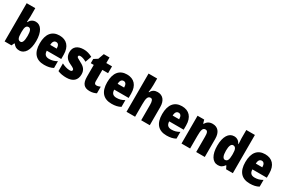

<svg xmlns="http://www.w3.org/2000/svg" viewBox="127 -2029 4919 3307"><g transform="rotate(30 2586.0 -375.0)"><path d="M226 -588V-760H55V0H191L216 -54H226C261 -9 291 10 349 10C458 10 524 -97 524 -278C524 -457 457 -563 354 -563C296 -563 255 -535 226 -482H220C223 -526 226 -562 226 -588ZM291 -421C332 -421 351 -374 351 -280C351 -180 331 -131 293 -131C244 -131 226 -172 226 -267V-297C226 -383 245 -421 291 -421Z M827 -562C679 -562 595 -463 595 -274C595 -86 681 10 843 10C916 10 971 -2 1021 -30V-164C967 -133 923 -121 866 -121C798 -121 765 -156 764 -225H1051V-310C1051 -474 967 -562 827 -562ZM832 -436C870 -436 894 -405 894 -341H765C767 -410 794 -436 832 -436Z M1487 -170C1487 -259 1441 -305 1365 -343C1288 -384 1277 -390 1277 -409C1277 -426 1290 -434 1315 -434C1351 -434 1397 -416 1436 -393L1480 -516C1422 -547 1369 -563 1308 -563C1186 -563 1113 -505 1113 -400C1113 -318 1151 -265 1226 -230C1308 -192 1320 -180 1320 -160C1320 -138 1304 -129 1270 -129C1222 -129 1163 -148 1114 -174V-21C1169 2 1223 10 1284 10C1418 10 1487 -55 1487 -170Z M1802 -133C1773 -133 1758 -151 1758 -187V-417H1872V-553H1758V-664H1644L1602 -548L1528 -501V-417H1587V-182C1587 -46 1640 10 1748 10C1802 10 1841 -2 1879 -21V-152C1851 -141 1826 -133 1802 -133Z M2168 -562C2020 -562 1936 -463 1936 -274C1936 -86 2022 10 2184 10C2257 10 2312 -2 2362 -30V-164C2308 -133 2264 -121 2207 -121C2139 -121 2106 -156 2105 -225H2392V-310C2392 -474 2308 -562 2168 -562ZM2173 -436C2211 -436 2235 -405 2235 -341H2106C2108 -410 2135 -436 2173 -436Z M2650 -630V-760H2479V0H2650V-250C2650 -363 2663 -417 2721 -417C2755 -417 2771 -380 2771 -306V0H2942V-360C2942 -493 2877 -563 2777 -563C2716 -563 2673 -539 2647 -485H2638C2645 -525 2650 -574 2650 -630Z M3262 -562C3114 -562 3030 -463 3030 -274C3030 -86 3116 10 3278 10C3351 10 3406 -2 3456 -30V-164C3402 -133 3358 -121 3301 -121C3233 -121 3200 -156 3199 -225H3486V-310C3486 -474 3402 -562 3262 -562ZM3267 -436C3305 -436 3329 -405 3329 -341H3200C3202 -410 3229 -436 3267 -436Z M3871 -563C3807 -563 3762 -536 3734 -484H3725L3705 -553H3573V0H3744V-250C3744 -370 3758 -417 3811 -417C3854 -417 3865 -379 3865 -306V0H4036V-360C4036 -493 3973 -563 3871 -563Z M4298 10C4358 10 4390 -13 4423 -59H4431L4460 0H4594V-760H4423V-595C4423 -566 4426 -525 4429 -482H4424C4395 -536 4355 -563 4297 -563C4192 -563 4124 -458 4124 -277C4124 -97 4191 10 4298 10ZM4359 -130C4321 -130 4297 -177 4297 -278C4297 -373 4320 -420 4359 -420C4409 -420 4428 -378 4428 -290V-263C4427 -170 4408 -130 4359 -130Z M4916 -562C4768 -562 4684 -463 4684 -274C4684 -86 4770 10 4932 10C5005 10 5060 -2 5110 -30V-164C5056 -133 5012 -121 4955 -121C4887 -121 4854 -156 4853 -225H5140V-310C5140 -474 5056 -562 4916 -562ZM4921 -436C4959 -436 4983 -405 4983 -341H4854C4856 -410 4883 -436 4921 -436Z"/></g></svg>

Font: Noto Sans Condensed Black
Style: Regular
Weight: 900
Width: 3
Designer: Monotype Design Team
Foundry: Monotype Imaging Inc.
Version: Version 2.013